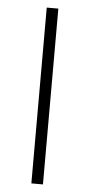

<svg xmlns="http://www.w3.org/2000/svg" viewBox="-53 -760 370 792"><g transform="rotate(5 132.0 -364.0)"><path d="M108 0V-728H156V0Z"/></g></svg>

Font: Noto Sans SC ExtraLight
Style: Regular
Weight: 250
Designer: Ryoko NISHIZUKA 西塚涼子 (kana, bopomofo & ideographs); Paul D. Hunt (Latin, Greek & Cyrillic); Sandoll Communications 산돌커뮤니
Foundry: Adobe
Version: Version 2.004-H2;hotconv 1.0.118;makeotfexe 2.5.65603